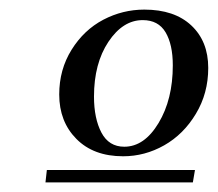

<svg xmlns="http://www.w3.org/2000/svg" viewBox="-20 -732 456 402"><path d="M75.2 -350.1 78.1 -376H388.2L383.8 -350.1ZM104 -534.2Q104 -586.4 129.9 -627.9Q155.8 -669.4 196.3 -690.7Q236.8 -711.9 282.2 -711.9Q345.2 -711.9 380.6 -678.7Q416 -645.5 416 -589.8Q416 -536.6 390.1 -493.7Q364.3 -450.7 323.7 -427.7Q283.2 -404.8 237.8 -404.8Q175.8 -404.8 139.9 -441.2Q104 -477.5 104 -534.2ZM176.8 -529.8Q176.8 -483.9 192.4 -454.3Q208 -424.8 240.2 -424.8Q282.2 -424.8 312 -474.4Q341.8 -523.9 341.8 -595.2Q341.8 -638.7 326.7 -664.3Q311.5 -689.9 278.8 -689.9Q237.3 -689.9 207 -644.5Q176.8 -599.1 176.8 -529.8Z"/></svg>

Font: Dehuti
Style: Bold-Italic
Weight: 700
Version: Version 1.2